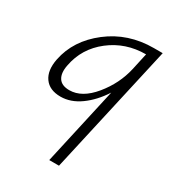

<svg xmlns="http://www.w3.org/2000/svg" viewBox="-171 -513 823 904"><g transform="rotate(30 240.5 -61.5)"><path d="M399 -413H447L289 290H236L330 -131Q290 -69 238.5 -32Q187 5 132 5Q72 5 44.5 -33.5Q17 -72 30 -138Q53 -253 156.5 -333Q260 -413 399 -413ZM153 -42Q221 -42 281.5 -115.5Q342 -189 362 -278L382 -369Q272 -369 189 -304.5Q106 -240 87 -138Q78 -93 94.5 -67.5Q111 -42 153 -42Z"/></g></svg>

Font: EauTest Semilight
Style: Italic
Weight: 300
Italic angle: -12°
Designer: Christian Thalmann (Catharsis Fonts)
Version: Version 0.001;PS 000.001;hotconv 1.0.88;makeotf.lib2.5.64775